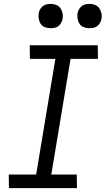

<svg xmlns="http://www.w3.org/2000/svg" viewBox="-20 -968 544 988"><path d="M26 0 25 -70H166L265 -665H134L133 -735H483L484 -665H343L244 -70H375L376 0ZM440 -823Q425 -823 411.5 -828Q398 -833 390 -844.5Q382 -856 379.5 -870.5Q377 -885 379 -900Q381 -910 386.5 -920Q392 -930 400.5 -936.5Q409 -943 419.5 -945.5Q430 -948 441 -948Q456 -948 469.5 -942.5Q483 -937 491 -925.5Q499 -914 502 -899.5Q505 -885 502 -870Q500 -860 494.5 -850Q489 -840 480.5 -833.5Q472 -827 461.5 -825Q451 -823 440 -823ZM240 -823Q225 -823 211.5 -828Q198 -833 190 -844.5Q182 -856 179.5 -870.5Q177 -885 179 -900Q181 -910 186.5 -920Q192 -930 200.5 -936.5Q209 -943 219.5 -945.5Q230 -948 241 -948Q256 -948 269.5 -942.5Q283 -937 291 -925.5Q299 -914 302 -899.5Q305 -885 302 -870Q300 -860 294.5 -850Q289 -840 280.5 -833.5Q272 -827 261.5 -825Q251 -823 240 -823Z"/></svg>

Font: Iosevka Curly Slab
Style: Italic
Weight: 400
Italic angle: -9°
Monospace: yes
Designer: Belleve Invis
Foundry: Belleve Invis
Version: Version 22.1.2; ttfautohint (v1.8.4)